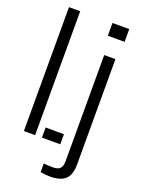

<svg xmlns="http://www.w3.org/2000/svg" viewBox="-183 -880 860 1165"><g transform="rotate(20 247.5 -297.5)"><path d="M51.9 0V-800H124.4V0ZM168.5 0V-65.2H286.8V0ZM332.7 -717.6V-800H441V-717.6ZM293.6 205.4Q280.2 205.4 262.8 203.6Q245.4 201.8 232.5 199.6V143.5Q244.4 145.2 260.8 145.9Q277.2 146.7 292.4 146.7Q324.3 146.7 338.2 132.7Q352.2 118.7 352.2 84.8V-600H424.7V79.9Q424.7 146.7 393.4 176.1Q362.1 205.4 293.6 205.4Z"/></g></svg>

Font: Big Shoulders Stencil Display SC Thin
Style: Regular
Weight: 100
Designer: Patric King
Foundry: XO Type Co
Version: Version 2.001